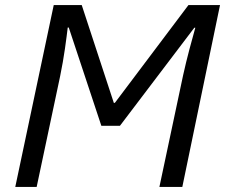

<svg xmlns="http://www.w3.org/2000/svg" viewBox="-20 -734 884 754"><path d="M40 0H124L216 -434C232 -510 241 -585 246 -626H250L378 -240H451L743 -625H747C735 -582 714 -507 699 -438L606 0H696L844 -714H720L431 -330H427L301 -714H191Z"/></svg>

Font: BC Sans
Style: Italic
Weight: 400
Italic angle: -12°
Designer: Monotype Design Team
Designer: Province of B.C.
Foundry: Monotype Imaging Inc.
Version: Version 2.000;GOOG;noto-source:20170915:90ef993387c0